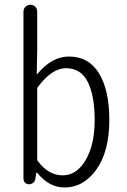

<svg xmlns="http://www.w3.org/2000/svg" viewBox="-20 -786 540 819"><path d="M254.9 13.7Q189.5 13.7 138.7 -48.8Q137.7 -49.8 136.2 -49.8Q134.8 -49.8 134.8 -48.8L130.9 -23.4Q129.9 -13.7 122.1 -6.8Q114.3 0 103.5 0Q93.8 0 86.9 -6.8Q80.1 -13.7 80.1 -24.4V-736.3Q80.1 -749 88.9 -757.3Q97.7 -765.6 109.9 -765.6Q122.1 -765.6 130.4 -757.3Q138.7 -749 138.7 -736.3V-568.4L136.7 -471.7Q136.7 -470.7 137.7 -470.2Q138.7 -469.7 139.6 -470.7Q201.2 -544.9 274.4 -544.9Q358.4 -544.9 402.3 -473.1Q446.3 -401.4 446.3 -274.4Q446.3 -140.6 391.6 -63.5Q336.9 13.7 254.9 13.7ZM248 -38.1Q306.6 -38.1 345.2 -103Q383.8 -168 383.8 -274.4Q383.8 -377 354.5 -436Q325.2 -495.1 261.7 -495.1Q201.2 -495.1 141.6 -415Q138.7 -412.1 138.7 -407.2V-106.4Q138.7 -101.6 141.6 -98.6Q186.5 -38.1 248 -38.1Z"/></svg>

Font: Gen Jyuu Gothic L Monospace Light
Style: Regular
Weight: 300
Designer: [Source Han Sans]
Ryoko NISHIZUKA  (kana & ideographs); Paul D. Hunt (Latin, Greek & Cyrillic); Wenlong ZHANG  (bopomofo
Version: Version 1.002.20150607